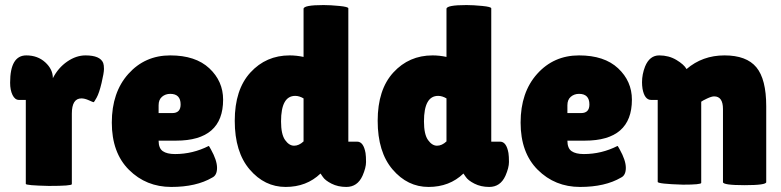

<svg xmlns="http://www.w3.org/2000/svg" viewBox="-20 -729 3089 759"><path d="M264 -1Q264 6 173 6Q82 4 82 -2V-334H55Q39 -334 29.5 -353.5Q20 -373 20 -402Q20 -510 84 -510Q129 -510 159 -482.5Q189 -455 189 -420Q210 -461 245.5 -485.5Q281 -510 318 -510Q376 -510 388 -480Q391 -472 391 -456.5Q391 -441 381.5 -401Q372 -361 362 -343Q352 -325 350 -325Q348 -325 331.5 -332.5Q315 -340 302 -340Q264 -340 264 -280Z M819 -27Q756 10 657 10Q558 10 490 -57.5Q422 -125 422 -244.5Q422 -364 487.5 -437Q553 -510 653 -510Q753 -510 807.5 -459Q862 -408 862 -335Q862 -173 676 -173H607Q607 -143 623.5 -131.5Q640 -120 672 -120Q742 -120 805 -152Q806 -153 814 -138Q838 -95 838 -65.5Q838 -36 819 -27ZM694 -316Q694 -358 653 -358Q634 -358 620.5 -346.5Q607 -335 607 -313V-282H661Q694 -282 694 -316Z M1180 -694Q1180 -709 1259 -709Q1286 -709 1321.5 -705.5Q1357 -702 1357 -696V-169H1392Q1417 -169 1425 -124Q1427 -111 1427 -88.5Q1427 -66 1413 -34Q1393 10 1349 10Q1316 10 1290.5 -3Q1265 -16 1256 -30L1247 -43Q1192 10 1109 10Q1026 10 967 -59Q908 -128 908 -251.5Q908 -375 970 -442.5Q1032 -510 1125 -510Q1152 -510 1180 -504ZM1147 -350Q1091 -350 1091 -249Q1091 -198 1107 -175.5Q1123 -153 1142.5 -153Q1162 -153 1180 -170V-340Q1163 -350 1147 -350Z M1745 -694Q1745 -709 1824 -709Q1851 -709 1886.5 -705.5Q1922 -702 1922 -696V-169H1957Q1982 -169 1990 -124Q1992 -111 1992 -88.5Q1992 -66 1978 -34Q1958 10 1914 10Q1881 10 1855.5 -3Q1830 -16 1821 -30L1812 -43Q1757 10 1674 10Q1591 10 1532 -59Q1473 -128 1473 -251.5Q1473 -375 1535 -442.5Q1597 -510 1690 -510Q1717 -510 1745 -504ZM1712 -350Q1656 -350 1656 -249Q1656 -198 1672 -175.5Q1688 -153 1707.5 -153Q1727 -153 1745 -170V-340Q1728 -350 1712 -350Z M2435 -27Q2372 10 2273 10Q2174 10 2106 -57.5Q2038 -125 2038 -244.5Q2038 -364 2103.5 -437Q2169 -510 2269 -510Q2369 -510 2423.5 -459Q2478 -408 2478 -335Q2478 -173 2292 -173H2223Q2223 -143 2239.5 -131.5Q2256 -120 2288 -120Q2358 -120 2421 -152Q2422 -153 2430 -138Q2454 -95 2454 -65.5Q2454 -36 2435 -27ZM2310 -316Q2310 -358 2269 -358Q2250 -358 2236.5 -346.5Q2223 -335 2223 -313V-282H2277Q2310 -282 2310 -316Z M2752 -6Q2752 1 2680 1Q2580 -2 2580 -10V-334H2554Q2528 -334 2520 -378Q2518 -391 2518 -404Q2518 -435 2530 -466Q2548 -510 2586 -510Q2624 -510 2654 -492Q2684 -474 2694 -456Q2757 -510 2844 -510Q2931 -510 2970 -463Q3009 -416 3009 -309V-9Q3009 3 2923.5 3Q2838 3 2838 -9V-298Q2838 -348 2803 -348Q2793 -348 2775 -339.5Q2757 -331 2752 -327Z"/></svg>

Font: Lilita One Rus
Style: Regular
Weight: 400
Designer: Juan Montoreano
Foundry: Juan Montoreano
Version: Version 1.002